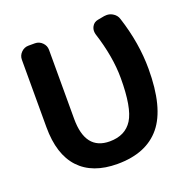

<svg xmlns="http://www.w3.org/2000/svg" viewBox="-133 -891 987 1006"><g transform="rotate(-20 361.0 -388.5)"><path d="M354.5 -11.7Q215.8 -11.7 142.6 -89.8Q69.3 -168 69.3 -320.3V-696.3Q69.3 -719.7 86.4 -736.8Q103.5 -753.9 127 -753.9H163.1Q186.5 -753.9 203.6 -736.8Q220.7 -719.7 220.7 -696.3V-311.5Q220.7 -136.7 356.4 -136.7Q443.4 -136.7 483.4 -200.2Q523.4 -263.7 523.4 -428.7Q523.4 -548.8 477.5 -691.4Q475.6 -700.2 475.6 -708Q475.6 -720.7 482.4 -733.4Q493.2 -752.9 515.6 -756.8L552.7 -763.7Q559.6 -764.6 566.4 -764.6Q583 -764.6 598.6 -755.9Q621.1 -743.2 627.9 -719.7Q676.8 -568.4 676.8 -424.8Q676.8 -208 596.2 -109.9Q515.6 -11.7 354.5 -11.7Z"/></g></svg>

Font: Gen Jyuu Gothic P Bold
Style: Bold
Weight: 700
Designer: [Source Han Sans]
Ryoko NISHIZUKA  (kana & ideographs); Paul D. Hunt (Latin, Greek & Cyrillic); Wenlong ZHANG  (bopomofo
Version: Version 1.002.20150607